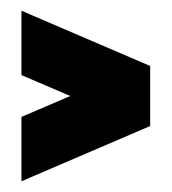

<svg xmlns="http://www.w3.org/2000/svg" viewBox="-20 -478 320 358"><path d="M20 -140V-260L111 -299L20 -338V-458L260 -355V-243Z"/></svg>

Font: Karantina
Style: Bold
Weight: 700
Designer: Rony Koch
Foundry: Rony Koch
Version: Version 1.000; ttfautohint (v1.8.3)